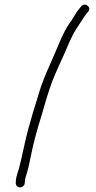

<svg xmlns="http://www.w3.org/2000/svg" viewBox="-20 -755 417 830"><path d="M87.1 36 87.6 27C87.8 23 88.7 18 90.4 12C99.1 -15 103.4 -29.7 110.5 -67C124.4 -136.7 138.8 -189.8 159.4 -255C173.2 -303.8 188.8 -357.6 205 -401C218.8 -437.7 241.5 -485 256.1 -518C272.7 -555.3 287.9 -595.6 307.9 -627C323.7 -649.7 336.1 -672.4 352.4 -694L360.9 -704C378.1 -723.4 348 -747 331.2 -728L322.6 -717C304.2 -695.9 294.4 -670.9 276 -648C254.3 -614.7 237.2 -571.9 220.4 -532C194.5 -470.8 164.5 -411.6 144.9 -341C130.1 -294.3 113.4 -239.3 101.1 -193.5C87.3 -142 75.2 -76.4 61.3 -24C56 -6.5 49.5 9.1 48.6 27L48.1 36C47.6 46.3 56.5 55 66.6 55C76.8 55 86.6 46.3 87.1 36Z"/></svg>

Font: Just Breathe
Style: Obl1
Weight: 400
Foundry: Cannot Into Space Fonts
Version: Version 0.72